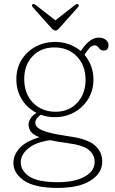

<svg xmlns="http://www.w3.org/2000/svg" viewBox="-20 -674 562 939"><path d="M319 -7Q408.5 5.5 444.2 37Q480 68.5 480 116Q480 173 423 209Q366 245 261.5 245Q149 245 97.2 209Q45.5 173 45.5 123Q45.5 85 75 51.2Q104.5 17.5 173 -3Q141.5 -15 130.5 -30.8Q119.5 -46.5 119.5 -68Q119.5 -76.5 127.8 -92.2Q136 -108 158.5 -122Q114 -144.5 87 -187.5Q60 -230.5 60 -286.5Q60 -340.5 85.5 -381.5Q111 -422.5 154.2 -445.8Q197.5 -469 250 -469Q286 -469 318 -457.2Q350 -445.5 375 -424.5L385.5 -439Q403.5 -463.5 422.8 -476.8Q442 -490 463.5 -490Q484 -490 497.2 -479.5Q510.5 -469 510.5 -454Q510.5 -427 488 -427Q476 -427 469.5 -433.2Q463 -439.5 457.8 -445.8Q452.5 -452 443 -452Q428.5 -452 418.2 -440Q408 -428 393 -406.5Q413.5 -382.5 425.2 -351.8Q437 -321 437 -285.5Q437 -232 411.5 -190.2Q386 -148.5 343.2 -124.8Q300.5 -101 247.5 -101Q211.5 -101 179 -113Q152.5 -93 152.5 -73Q152.5 -59.5 166.8 -48Q181 -36.5 217 -26.5Q253 -16.5 319 -7ZM246 -442Q179.5 -442 139 -398.8Q98.5 -355.5 98.5 -288Q98.5 -215.5 141.5 -171.5Q184.5 -127.5 251.5 -127.5Q317.5 -127.5 358 -171.8Q398.5 -216 398.5 -283Q398.5 -354 356 -398Q313.5 -442 246 -442ZM81.5 119.5Q81.5 160.5 123 188.8Q164.5 217 264 217Q344.5 217 393.8 190Q443 163 443 117.5Q443 84.5 415.8 60.2Q388.5 36 311 26Q259.5 19 224.5 11.5Q153.5 22 117.5 52.5Q81.5 83 81.5 119.5ZM269.5 -536Q259.5 -524.5 251.5 -524.5Q242.5 -524.5 232 -536L140 -639Q132.5 -648 139.5 -653Q145 -656.5 153.5 -650.5L251 -574.5L348 -650.5Q356.5 -656.5 362 -653Q369 -648 361.5 -639Z"/></svg>

Font: Fraunces 9pt S100 Thin
Style: Regular
Weight: 100
Version: Version 1.000; ttfautohint (v1.8.3)